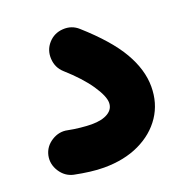

<svg xmlns="http://www.w3.org/2000/svg" viewBox="-103 -549 672 714"><g transform="rotate(-20 233.0 -192.0)"><path d="M10.7 -37.6Q18.1 -70.8 48.1 -89.6Q78.1 -108.4 110.8 -101.1Q132.3 -96.7 158.2 -94Q184.1 -91.3 202.1 -91.3Q243.2 -91.3 266.6 -105.5Q290 -119.6 290 -145Q290 -170.9 259.3 -216.3Q228.5 -261.7 170.4 -313.5Q145 -336.4 143.1 -371.6Q141.1 -406.7 163.6 -432.1Q186.5 -458 221.7 -460.2Q256.8 -462.4 282.2 -439.5Q376.5 -355.5 417.2 -285.2Q458 -214.8 458 -147.9Q458 -82 424.3 -31.7Q390.6 18.6 330.6 47.1Q270.5 75.7 190.4 75.7Q164.1 75.7 135.3 72Q106.4 68.4 74.7 62Q42 54.7 22.9 24.9Q3.9 -4.9 10.7 -37.6Z"/></g></svg>

Font: Mikhak-DS1-FD Black
Style: Regular
Weight: 900
Designer: Amin Abedi
Version: Version 3.2